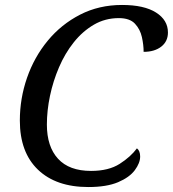

<svg xmlns="http://www.w3.org/2000/svg" viewBox="-20 -744 697 774"><path d="M336 10Q206 10 133 -60Q60 -130 60 -258Q60 -347 89 -430.5Q118 -514 172.5 -580Q227 -646 303 -685Q379 -724 472 -724Q561 -724 609 -693.5Q657 -663 657 -613Q657 -577 630 -556Q603 -535 559 -535Q559 -563 552 -594.5Q545 -626 524 -648.5Q503 -671 459 -671Q404 -671 358.5 -644.5Q313 -618 277.5 -573.5Q242 -529 218 -473Q194 -417 181.5 -357.5Q169 -298 169 -242Q169 -153 214 -104Q259 -55 347 -55Q418 -55 462.5 -83.5Q507 -112 532 -146Q545 -136 545 -113Q545 -87 523.5 -58Q502 -29 456 -9.5Q410 10 336 10Z"/></svg>

Font: NotoSerif-Italic
Style: Regular
Weight: 400
Italic angle: -12°
Designer: Monotype Design Team
Foundry: Monotype Imaging Inc.
Version: Version 2.007; ttfautohint (v1.8) -l 8 -r 50 -G 200 -x 14 -D